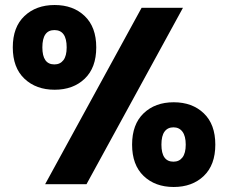

<svg xmlns="http://www.w3.org/2000/svg" viewBox="-20 -735 910 766"><path d="M198 -715Q272 -715 318 -671Q364 -627 364 -546Q364 -465 318 -421Q272 -377 198 -377Q124 -377 77.5 -421Q31 -465 31 -546Q31 -627 77.5 -671Q124 -715 198 -715ZM710 -704 325 0H160L545 -704ZM149 -546Q149 -478 197 -478Q220 -478 233 -495Q246 -512 246 -546Q246 -615 197 -615Q149 -615 149 -546ZM673 -327Q747 -327 793 -283Q839 -239 839 -158Q839 -77 793 -33Q747 11 673 11Q599 11 553 -33Q507 -77 507 -158Q507 -239 553 -283Q599 -327 673 -327ZM624 -158Q624 -90 672 -90Q695 -90 708 -107Q721 -124 721 -158Q721 -192 708 -209.5Q695 -227 672 -227Q649 -227 636.5 -210Q624 -193 624 -158Z"/></svg>

Font: IBM-Poppins
Style: Poppins-Bold
Weight: 700
Designer: Mike Abbink, Paul van der Laan, Pieter van Rosmalen, Ben Mitchell, Mark Frömberg
Foundry: Bold Monday
Version: Version 1.1